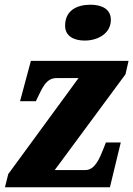

<svg xmlns="http://www.w3.org/2000/svg" viewBox="-20 -794 565 814"><path d="M339 -622C395 -622 450 -652 450 -710C450 -757 409 -774 364 -774C309 -774 256 -752 256 -685C256 -641 293 -622 339 -622ZM1 0H446L492 -190H429L420 -167C403 -124 383 -73 342 -73H212L512 -479L525 -536H111L65 -365H132L134 -369C159 -420 174 -463 220 -463H313L15 -56Z"/></svg>

Font: Noto Serif Condensed Black
Style: Italic
Weight: 900
Width: 3
Italic angle: -12°
Designer: Monotype Design Team
Foundry: Monotype Imaging Inc.
Version: Version 2.013